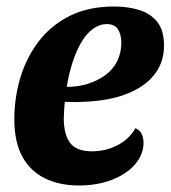

<svg xmlns="http://www.w3.org/2000/svg" viewBox="-20 -550 524 590"><path d="M222 20Q163 20 118 -2Q73 -24 48.5 -69Q24 -114 24 -184Q24 -248 42 -309.5Q60 -371 97.5 -421Q135 -471 193 -500.5Q251 -530 331 -530Q372 -530 407 -519.5Q442 -509 463 -483Q484 -457 484 -410Q484 -357 453 -319Q422 -281 365.5 -260Q309 -239 231 -237Q219 -236 204.5 -236.5Q190 -237 179 -237Q178 -224 177 -210.5Q176 -197 176 -186Q176 -138 195 -111.5Q214 -85 263 -85Q304 -85 340.5 -103.5Q377 -122 396 -156Q410 -150 415.5 -138Q421 -126 421 -112Q421 -75 395 -45Q369 -15 324 2.5Q279 20 222 20ZM185 -283Q220 -283 250 -292.5Q280 -302 303.5 -319Q327 -336 340 -362Q353 -388 353 -420Q352 -447 341.5 -461.5Q331 -476 308 -476Q286 -476 266 -461.5Q246 -447 230.5 -421Q215 -395 203.5 -360Q192 -325 185 -283Z"/></svg>

Font: Sansita Swashed Light SemiBold
Style: Regular
Weight: 600
Version: Version 1.003